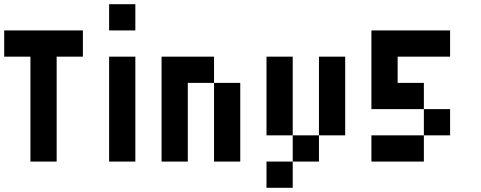

<svg xmlns="http://www.w3.org/2000/svg" viewBox="-20 -770 2290 915"><path d="M250 0H125V-500H0V-625H375V-500H250Z M500 -625V-750H625V-625ZM625 0H500V-500H625Z M875 0H750V-500H1000V-375H875ZM1125 0H1000V-375H1125Z M1375 -125H1250V-500H1375ZM1625 -125H1500V-500H1625ZM1500 -125V0H1375V-125ZM1250 125V0H1375V125Z M1875 -375H2000V-250H1750V-625H2125V-500H1875ZM2125 -125H2000V-250H2125ZM2000 -125V0H1750V-125Z"/></svg>

Font: Tiny5
Style: Regular
Weight: 400
Designer: Stefan Schmidt
Foundry: Made with Bits'n'Picas by Kreative Software
Version: Version 1.002; ttfautohint (v1.8.4.7-5d5b)